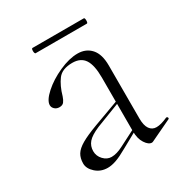

<svg xmlns="http://www.w3.org/2000/svg" viewBox="-146 -700 769 814"><g transform="rotate(-30 239.0 -292.5)"><path d="M365 8Q349 8 334 -15Q319 -38 319 -74V-337Q319 -398 300.5 -426Q282 -454 241 -454Q191 -454 169.5 -425.5Q148 -397 135 -351Q130 -336 123 -327Q116 -318 101 -318Q87 -318 78 -326.5Q69 -335 69 -346Q69 -369 104 -400.5Q139 -432 189 -454.5Q239 -477 280 -477Q321 -477 345.5 -449.5Q370 -422 370 -367V-108Q370 -73 382 -56Q394 -39 415 -39Q437 -39 470 -54H472Q476 -54 477.5 -49.5Q479 -45 475 -43L372 6Q368 8 365 8ZM68 -61Q68 -87 79 -105Q90 -123 117.5 -139Q145 -155 196 -174L324 -221L326 -211L202 -163Q162 -146 146.5 -128Q131 -110 131 -85Q131 -61 148 -43Q165 -25 187 -25Q212 -25 243 -41L333 -87L335 -76L250 -29Q215 -9 192 -1Q169 7 150 7Q116 7 92 -14.5Q68 -36 68 -61ZM122 -580Q122 -593 127 -593H378Q383 -593 383 -580Q383 -567 378 -567H127Q125 -567 123.5 -571Q122 -575 122 -580Z"/></g></svg>

Font: Cormorant Unicase Light
Style: Regular
Weight: 300
Designer: Christian Thalmann (Catharsis Fonts)
Foundry: Catharsis Fonts
Version: Version 4.000